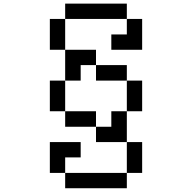

<svg xmlns="http://www.w3.org/2000/svg" viewBox="-20 -879 1040 1040"><path d="M583 -609.4V-692.4H667V-776.4H750V-609.4ZM250 -609.4V-776.4H333V-859.4H667V-776.4H333V-609.4H500V-526.4H667V-442.4H750V-276.4H667V-442.4H500V-526.4H417V-442.4H333V-609.4ZM250 -276.4V-442.4H333V-276.4H500V-192.4H583V-276.4H667V-109.4H750V57.6H667V-109.4H500V-192.4H333V-276.4ZM250 57.6V-109.4H417V-26.4H333V57.6H667V140.6H333V57.6Z"/></svg>

Font: KH Dot kagurazaka 12
Style: Regular
Weight: 400
Designer: Original version for X68000 by Keitarou Hiraki (http://hp.vector.co.jp/authors/VA000874/) / TrueType conversion by Homem
Version: Version 1.00.20150527